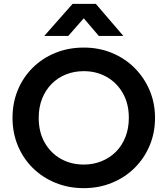

<svg xmlns="http://www.w3.org/2000/svg" viewBox="-20 -962 870 997"><path d="M415 15Q335.5 15 267.8 -12.8Q200 -40.5 150 -90Q100 -139.5 72.5 -206Q45 -272.5 45 -350Q45 -428 72.5 -494.5Q100 -561 150 -610.5Q200 -660 267.8 -687.5Q335.5 -715 415 -715Q494 -715 561.5 -687Q629 -659 679 -609Q729 -559 757 -492.8Q785 -426.5 785 -350Q785 -272.5 757 -206Q729 -139.5 679 -90Q629 -40.5 561.5 -12.8Q494 15 415 15ZM415 -107.5Q464.5 -107.5 507.2 -124.8Q550 -142 581.8 -173.8Q613.5 -205.5 631.2 -250.2Q649 -295 649 -350Q649 -423.5 618 -478Q587 -532.5 534 -562.5Q481 -592.5 415 -592.5Q365 -592.5 322.5 -575.5Q280 -558.5 248.2 -526.5Q216.5 -494.5 198.8 -450Q181 -405.5 181 -350Q181 -276.5 211.8 -222Q242.5 -167.5 295.5 -137.5Q348.5 -107.5 415 -107.5ZM210 -775.5 357 -942H477.5L620.5 -775.5H493L415 -867L334.5 -775.5Z"/></svg>

Font: Geologica Cursive Medium
Style: Regular
Weight: 500
Designer: Sindre Bremnes, Frode Helland
Foundry: Monokrom Skriftforlag AS
Version: Version 1.010;gftools[0.9.28]